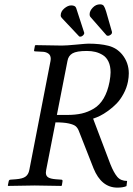

<svg xmlns="http://www.w3.org/2000/svg" viewBox="-20 -855 614 885"><path d="M380.9 -620.1Q333 -620.1 314 -608.9Q294.9 -597.7 291 -574.2L242.2 -325.2H290Q327.6 -325.2 356.7 -331.8Q385.7 -338.4 412.6 -354.5Q439.5 -370.6 457.8 -401.6Q476.1 -432.6 484.9 -478Q489.7 -504.9 489.7 -521.5Q489.7 -550.3 480.2 -570.6Q470.7 -590.8 454.1 -601.1Q437.5 -611.3 419.7 -615.7Q401.9 -620.1 380.9 -620.1ZM387.2 -653.8Q441.9 -653.8 479.7 -644Q517.6 -634.3 543 -604Q573.7 -566.4 573.7 -516.6Q573.7 -500 569.8 -479Q564 -449.2 549.3 -422.4Q534.7 -395.5 517.1 -377.4Q499.5 -359.4 478.5 -344.2Q457.5 -329.1 440.9 -321Q424.3 -313 409.2 -308.1L488.8 -98.1Q504.4 -59.1 520.5 -40Q536.6 -21 565.9 -21L563 2.9Q547.4 9.8 521 9.8Q447.3 9.8 411.1 -79.1L342.8 -252.9Q337.4 -266.1 328.6 -273.4Q319.8 -280.8 297.1 -285.9Q274.4 -291 235.8 -291L192.9 -71.8Q191.4 -64.5 191.4 -59.1Q191.4 -44.4 201.9 -37.6Q212.4 -30.8 236.8 -28.8L262.2 -26.9Q269.5 -26.9 268.1 -19L265.1 0L262.2 2Q172.4 0 140.1 0Q107.9 0 18.1 2L16.1 0L20 -19Q21.5 -26.9 28.8 -26.9L54.2 -28.8Q84.5 -31.2 97.7 -41Q111.3 -50.8 115.2 -71.8L212.9 -574.2Q213.9 -581.1 213.9 -583.5Q213.9 -600.1 203.4 -607.7Q192.9 -615.2 179.2 -616.2L142.1 -618.2Q135.7 -618.2 137.2 -624L141.1 -645L144 -647Q233.9 -645 265.1 -645Q286.1 -645 331.5 -649.4Q377 -653.8 387.2 -653.8ZM478 -689.9Q475.1 -689.9 471.2 -691.9L396 -777.8Q393.1 -782.2 393.1 -789.1Q393.1 -804.7 407.5 -819.8Q421.9 -835 440.9 -835Q453.1 -835 458.3 -827.9Q463.4 -820.8 469.2 -801.8L496.1 -708V-705.1Q496.1 -699.2 489.7 -694.6Q483.4 -689.9 478 -689.9ZM259.8 -784.2Q259.8 -802.2 276.4 -816.2Q293 -830.1 308.1 -830.1Q327.1 -830.1 331.1 -817.9L368.2 -704.1V-702.1Q368.2 -696.8 362.3 -691.4Q356.4 -686 350.1 -686Q345.2 -686 344.2 -688L265.1 -772Q259.8 -777.3 259.8 -784.2Z"/></svg>

Font: Linux Libertine G
Style: Italic
Weight: 400
Italic angle: -12°
Designer: Philipp H. Poll
Foundry: Philipp H. Poll
Version: Version 5.1.3